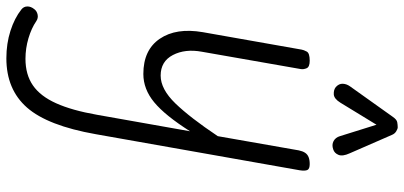

<svg xmlns="http://www.w3.org/2000/svg" viewBox="-363 -465 1238 588"><g transform="rotate(90 256.0 -171.0)"><path d="M188.5 9Q115 9 80.8 -41.2Q46.5 -91.5 60.5 -173L114 -476Q115 -482 119.8 -491.2Q124.5 -500.5 148 -500.5Q167 -500.5 171 -491Q175 -481.5 173.5 -473L120.5 -170.5Q111 -119 130.5 -81.5Q150 -44 193.5 -44Q235 -44 278.8 -89.2Q322.5 -134.5 379 -219L422.5 -467Q425 -479 429.8 -486.2Q434.5 -493.5 443 -497Q451.5 -500.5 464.5 -500.5Q479 -500.5 482.5 -493.5Q486 -486.5 483.5 -470L373 154.5Q347 302 291.5 365.2Q236 428.5 140.5 428.5Q95.5 428.5 56.5 416Q17.5 403.5 -9 382.5Q-18 375.5 -18.2 364.5Q-18.5 353.5 -10 343Q-4 335 6.8 332.8Q17.5 330.5 27 337Q48 351.5 79 360.8Q110 370 142 370Q190.5 370 223.5 347.2Q256.5 324.5 278.2 276.2Q300 228 313.5 151L364 -134Q315.5 -57.5 275.2 -24.2Q235 9 188.5 9ZM419.5 -572.5Q405.5 -567.5 394.2 -573.5Q383 -579.5 379 -593L344 -705L276.5 -594.5Q264.5 -575 250.8 -574.2Q237 -573.5 228.5 -580.5Q218 -590 218.5 -601.8Q219 -613.5 226.5 -624L319.5 -754.5Q328 -767 336.2 -768.5Q344.5 -770 352 -770Q356.5 -770 364 -765.5Q371.5 -761 375 -752.5L431.5 -623Q441.5 -601 436.2 -588.5Q431 -576 419.5 -572.5Z"/></g></svg>

Font: Edu VIC WA NT Hand
Style: Regular
Weight: 400
Designer: Tina and Corey Anderson, Eben Sorkin, Mirko Velimirovic
Foundry: Google for Education
Version: Version 1.000